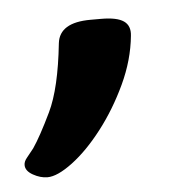

<svg xmlns="http://www.w3.org/2000/svg" viewBox="-62 -171 333 326"><g transform="rotate(-5 104.0 -8.0)"><path d="M7 122Q-5 122 -17.5 115Q-30 108 -30 98Q-30 92 -25 86Q-20 80 -13 71Q0 52 19 12.5Q38 -27 46 -103Q50 -138 103 -138H121Q148 -138 159.5 -130Q171 -122 169 -105Q165 -64 146 -23.5Q127 17 101.5 50Q76 83 50 102.5Q24 122 7 122Z"/></g></svg>

Font: Asap Expanded Expanded SemiBold
Style: Italic
Weight: 600
Width: 7
Italic angle: -6°
Designer: Pablo Cosgaya
Foundry: Omnibus-Type
Version: Version 3.001; ttfautohint (v1.8.4.7-5d5b)